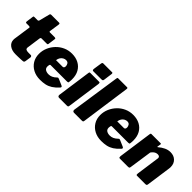

<svg xmlns="http://www.w3.org/2000/svg" viewBox="115 -1647 2563 2563"><g transform="rotate(45 1396.0 -366.0)"><path d="M242 0Q173 0 129.5 -32.5Q86 -65 86 -120Q86 -125 86 -129.5Q86 -134 87 -139L122 -381Q123 -389 117 -392Q111 -395 102 -395H52Q36 -395 40 -423L53 -517Q55 -527 59 -528.5Q63 -530 73 -530H132Q138 -530 143.5 -535.5Q149 -541 150 -548L188 -696Q192 -710 210 -710H357Q365 -710 368.5 -704.5Q372 -699 370 -682L349 -544Q348 -539 352 -535Q356 -531 361 -531H449Q459 -531 466 -527.5Q473 -524 471 -514L457 -411Q456 -401 451 -398Q446 -395 433 -395H340Q324 -395 321 -376L294 -184Q293 -181 293 -178Q293 -175 293 -172Q293 -153 307 -145Q321 -137 353 -137H396Q404 -137 410 -128Q416 -119 414 -111L402 -31Q399 -6 377 -5Q356 -3 332.5 -2Q309 -1 286 -0.5Q263 0 242 0Z M714 10Q639 10 582 -20Q525 -50 492.5 -103Q460 -156 460 -226Q460 -288 484 -344Q508 -400 550.5 -444.5Q593 -489 649.5 -514.5Q706 -540 772 -540Q844 -540 898.5 -511Q953 -482 983.5 -428Q1014 -374 1014 -298Q1014 -285 1013 -271Q1012 -257 1010 -243Q1009 -234 1004 -231.5Q999 -229 986 -229H677Q665 -229 662 -214Q659 -199 659 -187Q659 -153 683 -137.5Q707 -122 744 -122Q773 -122 800 -134Q827 -146 858 -176Q864 -182 870.5 -181.5Q877 -181 886 -177L971 -140Q997 -129 979 -108Q935 -60 895 -34.5Q855 -9 811.5 0.5Q768 10 714 10ZM807 -327Q817 -327 824.5 -335.5Q832 -344 832 -362Q832 -382 819.5 -402.5Q807 -423 775 -423Q755 -423 734.5 -412Q714 -401 699.5 -379.5Q685 -358 681 -327Z M1239 -23Q1237 -7 1230.5 -3.5Q1224 0 1207 0H1066Q1051 0 1045 -9Q1039 -18 1040 -31L1108 -513Q1110 -524 1113.5 -527Q1117 -530 1126 -530H1295Q1303 -530 1305.5 -521.5Q1308 -513 1307 -504ZM1320 -597Q1318 -582 1311 -578Q1304 -574 1287 -574H1136Q1125 -574 1122 -583.5Q1119 -593 1121 -606L1138 -719Q1141 -742 1158 -742H1326Q1334 -742 1336 -733.5Q1338 -725 1336 -715Z M1522 -23Q1520 -7 1513.5 -3.5Q1507 0 1490 0H1348Q1333 0 1326.5 -9Q1320 -18 1321 -31L1424 -725Q1426 -736 1429 -739Q1432 -742 1441 -742H1608Q1623 -742 1620 -720Z M1870 10Q1795 10 1738 -20Q1681 -50 1648.5 -103Q1616 -156 1616 -226Q1616 -288 1640 -344Q1664 -400 1706.5 -444.5Q1749 -489 1805.5 -514.5Q1862 -540 1928 -540Q2000 -540 2054.5 -511Q2109 -482 2139.5 -428Q2170 -374 2170 -298Q2170 -285 2169 -271Q2168 -257 2166 -243Q2165 -234 2160 -231.5Q2155 -229 2142 -229H1833Q1821 -229 1818 -214Q1815 -199 1815 -187Q1815 -153 1839 -137.5Q1863 -122 1900 -122Q1929 -122 1956 -134Q1983 -146 2014 -176Q2020 -182 2026.5 -181.5Q2033 -181 2042 -177L2127 -140Q2153 -129 2135 -108Q2091 -60 2051 -34.5Q2011 -9 1967.5 0.5Q1924 10 1870 10ZM1963 -327Q1973 -327 1980.5 -335.5Q1988 -344 1988 -362Q1988 -382 1975.5 -402.5Q1963 -423 1931 -423Q1911 -423 1890.5 -412Q1870 -401 1855.5 -379.5Q1841 -358 1837 -327Z M2213 0Q2200 0 2197.5 -9Q2195 -18 2196 -31L2264 -513Q2266 -524 2269 -527Q2272 -530 2281 -530H2452Q2458 -530 2461 -527.5Q2464 -525 2462 -515L2455 -470Q2454 -457 2467 -469Q2502 -500 2544.5 -520Q2587 -540 2630 -540Q2695 -540 2734 -501.5Q2773 -463 2773 -401Q2773 -394 2772.5 -387Q2772 -380 2771 -372L2722 -24Q2720 -9 2713.5 -4.5Q2707 0 2691 0H2538Q2525 0 2523 -8.5Q2521 -17 2523 -31L2568 -351Q2569 -356 2569.5 -360Q2570 -364 2570 -366Q2570 -383 2559.5 -391Q2549 -399 2530 -399Q2513 -399 2497 -392.5Q2481 -386 2467.5 -373.5Q2454 -361 2442 -344L2395 -23Q2393 -7 2386 -3.5Q2379 0 2361 0H2213Z"/></g></svg>

Font: Libre Franklin Thin Black
Style: Italic
Weight: 900
Italic angle: -8°
Version: Version 2.000